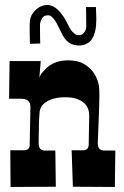

<svg xmlns="http://www.w3.org/2000/svg" viewBox="-20 -743 493 764"><path d="M101.1 -317.9Q101.1 -350.1 63 -350.1H16.1L18.1 -500H142.1L136.2 -428.2Q136.2 -441.4 152.1 -459Q168 -476.6 180.7 -484.4Q210.9 -502.9 250 -502.9Q289.1 -502.9 312.7 -489.3Q336.4 -475.6 350.1 -457Q373.5 -424.8 375 -386.2Q376 -365.7 374.8 -329.6Q373.5 -293.5 372.8 -270Q372.1 -246.6 371.1 -226.1Q369.1 -185.1 369.1 -173.6Q369.1 -162.1 371.8 -157Q374.5 -151.9 377.9 -148.9Q384.3 -144 394 -144H439L437 1L270 0L265.1 -145H310.1Q333 -145 333 -168.9L335 -283.2Q335 -332.5 285.2 -349.6Q268.1 -356 240.2 -356Q212.4 -356 192.4 -350.1Q172.4 -344.2 160.2 -335Q138.2 -319.3 137.2 -292Q135.3 -269.5 134.8 -240.5Q134.3 -211.4 134 -195.8Q133.8 -180.2 133.8 -172.9Q133.8 -144 158.2 -144H200.2L202.1 0L22 1L21 -145H73.2Q98.1 -145 98.1 -166ZM323.2 -639.2 322.8 -682.1Q322.3 -697.3 322.3 -714.8H361.8L363.3 -666Q363.3 -562 293.9 -562Q251 -562 229.5 -603Q216.3 -628.4 210.9 -639.6Q205.6 -650.9 199.7 -660.2Q185.1 -682.1 172.4 -682.1Q159.7 -682.1 153.8 -677.2Q147.9 -672.4 145 -666Q139.2 -654.3 139.2 -644V-622.1Q139.2 -610.8 139.4 -598.1Q139.6 -585.4 140.1 -569.8L99.1 -568.8Q98.6 -581.1 98.4 -593.3Q98.1 -605.5 98.1 -619.1V-646Q98.1 -674.8 111.3 -691.4Q135.7 -723.1 168 -723.1Q196.8 -723.1 222.7 -690.4Q234.9 -675.3 243.7 -658.2Q252.4 -641.1 256.6 -633.3Q260.7 -625.5 266.1 -619.1Q279.8 -603 290.8 -603Q301.8 -603 306.9 -606.4Q312 -609.9 315.9 -615.2Q323.2 -625.5 323.2 -639.2Z"/></svg>

Font: Smokum
Style: Regular
Weight: 400
Designer: Astigmatic (AOETI)
Foundry: Astigmatic (AOETI)
Version: Version 1.001